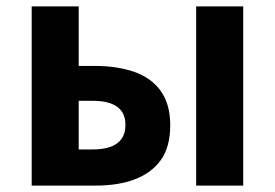

<svg xmlns="http://www.w3.org/2000/svg" viewBox="-20 -580 859 600"><path d="M79 -560H226V-374H277Q344 -374 398 -356Q453 -337 482.5 -295.5Q512 -254 512 -189Q512 -120 482 -79Q424 0 277 0H79ZM372 -190Q372 -265 269 -265H226V-113H269Q372 -113 372 -190ZM593 -560H740V0H593Z"/></svg>

Font: Merged Yaku Han JP
Style: Bold
Weight: 700
Designer: Ryoko NISHIZUKA 西塚涼子 (kana, bopomofo & ideographs); Paul D. Hunt (Latin, Greek & Cyrillic); Sandoll Communications 산돌커뮤니
Foundry: Adobe
Version: Version 2.004